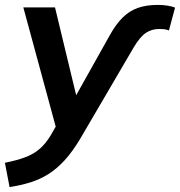

<svg xmlns="http://www.w3.org/2000/svg" viewBox="-57 -535 733 782"><path d="M-18 227 -37 128Q13 118 47 105Q81 92 105 71Q129 50 149 17L183 -42L177 7L38 -505H167L262 -111H233L391 -393Q415 -436 442 -463Q469 -490 503.5 -502.5Q538 -515 586 -515Q607 -515 625.5 -512Q644 -509 656 -504L631 -411Q621 -415 611.5 -416Q602 -417 592 -417Q561 -417 537 -401Q513 -385 487 -341L271 28Q239 82 206.5 117.5Q174 153 139.5 174.5Q105 196 66 208Q27 220 -18 227Z"/></svg>

Font: Mulish ExtraLight
Style: Italic
Weight: 200
Italic angle: -9°
Designer: Vernon Adams
Foundry: Vernon Adams
Version: Version 3.603